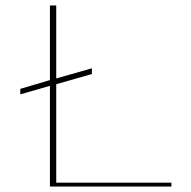

<svg xmlns="http://www.w3.org/2000/svg" viewBox="-20 -680 697 700"><path d="M162 0V-367L54 -336V-356L162 -388V-660H185V-394L315 -431V-410L185 -373V-14H605V0Z"/></svg>

Font: Panamera Thin
Style: Regular
Weight: 100
Designer: Bastien Sozeau
Foundry: NBR — Bastien Sozeau
Version: Version 3.003;gftools[0.9.33]